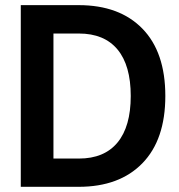

<svg xmlns="http://www.w3.org/2000/svg" viewBox="-20 -720 689 740"><path d="M60.1 0V-700.2H283.2Q440.4 -700.2 528.8 -609.6Q617.2 -519 617.2 -350.1Q617.2 -181.6 528.8 -90.8Q440.4 0 283.2 0ZM186 -108.9H284.2Q381.8 -108.9 432.9 -170.7Q483.9 -232.4 483.9 -350.1Q483.9 -467.8 432.9 -529.3Q381.8 -590.8 284.2 -590.8H186Z"/></svg>

Font: LT Hoop SemBd
Style: Regular
Weight: 600
Designer: Daniel Lyons
Foundry: LyonsType
Version: Version 1.000